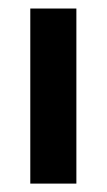

<svg xmlns="http://www.w3.org/2000/svg" viewBox="-20 -437 254 457"><path d="M52.1 0V-416.7H161.8V0Z"/></svg>

Font: Afacad Flux SemiBold
Style: Regular
Weight: 600
Designer: Kristian Moeller
Foundry: Dicotype
Version: Version 1.100